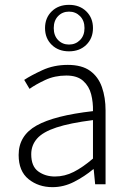

<svg xmlns="http://www.w3.org/2000/svg" viewBox="-20 -761 534 793"><path d="M197 12Q139 12 98 -21Q57 -54 57 -121Q57 -201 131 -242.5Q205 -284 364 -302Q365 -338 356.5 -371.5Q348 -405 323.5 -427Q299 -449 254 -449Q206 -449 166.5 -430.5Q127 -412 102 -394L80 -431Q107 -449 154.5 -471Q202 -493 260 -493Q318 -493 352 -468.5Q386 -444 401 -401Q416 -358 416 -305V0H373L367 -62H365Q329 -32 286 -10Q243 12 197 12ZM207 -32Q247 -32 284.5 -51Q322 -70 364 -106V-265Q269 -253 213 -234.5Q157 -216 133 -188.5Q109 -161 109 -124Q109 -74 138 -53Q167 -32 207 -32ZM265 -549Q221 -549 193.5 -576Q166 -603 166 -645Q166 -687 193.5 -714Q221 -741 265 -741Q309 -741 336.5 -714Q364 -687 364 -645Q364 -603 336.5 -576Q309 -549 265 -549ZM265 -577Q292 -577 310.5 -595.5Q329 -614 329 -645Q329 -676 310.5 -694.5Q292 -713 265 -713Q238 -713 220 -694.5Q202 -676 202 -645Q202 -614 220 -595.5Q238 -577 265 -577Z"/></svg>

Font: Assistant Light
Style: Regular
Weight: 300
Designer: Hebrew By Ben Nathan, Latin by Paul Hunt
Version: Version 3.000